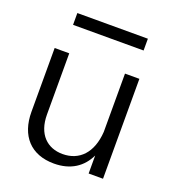

<svg xmlns="http://www.w3.org/2000/svg" viewBox="-129 -791 816 903"><g transform="rotate(20 279.0 -339.5)"><path d="M265 -44C188 -44 133 -95 133 -194V-500H60V-181C60 -61 126 12 242 12C326 12 382 -27 412 -90V0H484V-500H412V-208C405 -102 349 -44 265 -44ZM104 -691V-632H457V-691Z"/></g></svg>

Font: Absans
Style: Regular
Weight: 400
Designer: Valerio Monopoli
Version: Version 1.200;Glyphs 3.2 (3217)